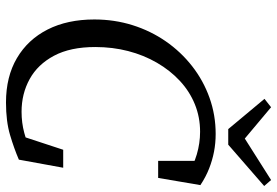

<svg xmlns="http://www.w3.org/2000/svg" viewBox="-162 -748 925 641"><g transform="rotate(90 300.5 -427.5)"><path d="M322 15Q236 15 174 -21.5Q112 -58 78.5 -124Q45 -190 45 -280Q45 -347 64 -407.5Q83 -468 118 -518.5Q153 -569 201 -606.5Q249 -644 306.5 -664.5Q364 -685 427 -685Q458 -685 486.5 -679.5Q515 -674 543 -663Q571 -652 598 -634L574 -493H517V-632L557 -592Q533 -611 495.5 -622Q458 -633 420 -633Q371 -633 328 -615.5Q285 -598 250 -565.5Q215 -533 189.5 -489Q164 -445 150.5 -393Q137 -341 137 -283Q137 -200 166 -145.5Q195 -91 244 -64Q293 -37 353 -37Q390 -37 423.5 -46Q457 -55 487 -70L432 -30L480 -176H540L513 -28Q476 -12 430.5 1.5Q385 15 322 15ZM338 -870 468 -761H409L581 -870L601 -847L463 -727H411L310 -848Z"/></g></svg>

Font: Source Serif 4 18pt
Style: Italic
Weight: 400
Italic angle: -12°
Designer: Frank Grießhammer
Foundry: Adobe Systems Incorporated
Version: Version 4.004;hotconv 1.0.116;makeotfexe 2.5.65601